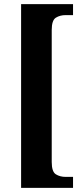

<svg xmlns="http://www.w3.org/2000/svg" viewBox="-20 -780 403 928"><path d="M82 128V-760H333V-707H298Q270 -707 250 -694.5Q230 -682 230 -635V3Q230 50 250 62.5Q270 75 298 75H333V128Z"/></svg>

Font: Noto Serif Myanmar ExtraCondensed ExtraBold
Style: Regular
Weight: 800
Width: 2
Designer: Ben Mitchell and the Monotype Design Team
Foundry: Monotype Imaging Inc.
Version: Version 2.106; ttfautohint (v1.8.4.7-5d5b)